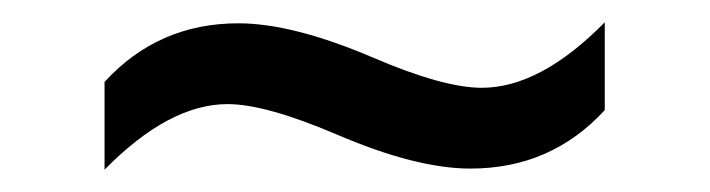

<svg xmlns="http://www.w3.org/2000/svg" viewBox="-20 -439 640 173"><path d="M74.2 -286.1V-365.2Q122.6 -418 194.8 -418Q243.7 -418 315.9 -387.2Q379.4 -359.9 414.1 -359.9Q466.8 -359.9 524.9 -418.9V-339.8Q476.6 -287.1 403.8 -287.1Q355 -287.1 283.2 -317.9Q219.2 -345.2 185.1 -345.2Q132.3 -345.2 74.2 -286.1Z"/></svg>

Font: WenQuanYi Micro Hei Mono
Style: Regular
Weight: 400
Foundry: Ascender Corporation
Version: Version 0.2.0-beta